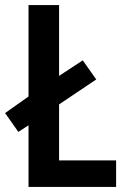

<svg xmlns="http://www.w3.org/2000/svg" viewBox="-28 -734 498 754"><path d="M84 0V-242L44 -216L-8 -290L84 -355V-714H204V-436L297 -497L350 -422L204 -324V-104H428V0Z"/></svg>

Font: Noto Sans Ethiopic Condensed SemiBold
Style: Regular
Weight: 600
Width: 3
Designer: Monotype Design Team
Foundry: Monotype Imaging Inc.
Version: Version 2.102; ttfautohint (v1.8.4.7-5d5b)